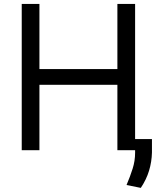

<svg xmlns="http://www.w3.org/2000/svg" viewBox="-20 -747 816 955"><path d="M88.1 0V-727.3H176.1V-403.4H563.9V-727.3H652V0H563.9V-325.3H176.1V0ZM735.8 -55.4V11.4Q734.7 58.2 721.4 102.1Q708.1 146 680.4 187.5L609.4 173.3Q627.5 130.7 639.7 92Q652 53.3 652 12.8V-55.4Z"/></svg>

Font: Inter Zeller
Style: Regular
Weight: 400
Designer: Rasmus Andersson; Joe Bland
Foundry: zeller
Version: Version 3.015;git-dec3a8cb1